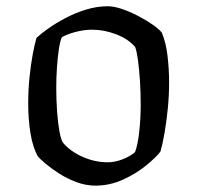

<svg xmlns="http://www.w3.org/2000/svg" viewBox="-20 -583 619 603"><path d="M279.4 0Q249.5 0 219.7 -11.2Q189.9 -22.4 165.1 -38.4Q140.3 -54.4 122.9 -69.2Q105.5 -84 99.5 -91Q82.9 -119.7 75.8 -164Q68.6 -208.3 68.6 -258Q68.6 -300 72.6 -339.5Q76.6 -379 82.6 -411.5Q88.6 -444 94.6 -464Q107.4 -476.2 131 -493Q154.5 -509.8 184.9 -525.9Q215.4 -542.1 249.8 -552.7Q284.2 -563.4 318.8 -563.4Q337.5 -563.4 362.5 -555Q387.4 -546.6 412.7 -533.5Q438 -520.3 458.1 -506.5Q478.1 -492.8 487.9 -481Q500.9 -451.2 506 -408.7Q511.1 -366.1 511.1 -324Q511.1 -284 507.1 -243.4Q503.1 -202.8 497.1 -167.4Q491.1 -132 483.9 -107Q469.4 -88 437.9 -62.5Q406.5 -37 365.5 -18.5Q324.5 0 279.4 0ZM318.2 -73.3Q341.5 -73.3 365 -82.7Q388.4 -92 404 -105Q413.4 -130 417.6 -172Q421.9 -214 421.9 -254.2Q421.9 -291.5 419.6 -328.1Q417.3 -364.6 413.4 -393.4Q409.5 -422.2 404.5 -435.4Q382.6 -460.9 344.3 -475.5Q306 -490 267.6 -489.8Q244.2 -489.6 217.7 -482.8Q191.1 -475.9 174.1 -466Q168.1 -451.8 164.5 -426.3Q160.9 -400.9 158.8 -369.8Q156.7 -338.8 156.7 -306.7Q156.7 -268.8 159.3 -232.7Q161.9 -196.6 166.6 -170.9Q171.4 -145.2 177.6 -135Q201.3 -107.2 239.9 -90.2Q278.5 -73.3 318.2 -73.3Z"/></svg>

Font: Texturina Medium
Style: Regular
Weight: 500
Designer: Guillermo Torres Carreño
Foundry: Omnibus-Type
Version: Version 1.003